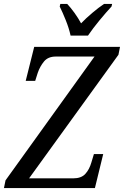

<svg xmlns="http://www.w3.org/2000/svg" viewBox="-31 -951 627 971"><path d="M-11 0 -3 -39 447 -665H251Q212 -665 191.5 -640Q171 -615 160 -583L147 -542H99L142 -714H576L568 -674L116 -49H339Q380 -49 400.5 -71.5Q421 -94 431 -129L444 -172H491L449 0ZM326 -771Q318 -808 301.5 -849Q285 -890 271 -918L274 -931H309Q327 -912 346 -885.5Q365 -859 379 -833Q404 -859 436 -886Q468 -913 495 -931H536L533 -918Q507 -890 473 -849Q439 -808 414 -771Z"/></svg>

Font: Noto Serif Condensed
Style: Italic
Weight: 400
Width: 3
Italic angle: -12°
Designer: Monotype Design Team
Foundry: Monotype Imaging Inc.
Version: Version 2.014; ttfautohint (v1.8.4.7-5d5b)